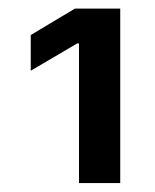

<svg xmlns="http://www.w3.org/2000/svg" viewBox="-20 -856 354 439"><path d="M254.9 -836.4V-437.5H160.6V-756.8H156.7L50.3 -694.3V-775.9L151.4 -836.4Z"/></svg>

Font: Inter Medium
Style: Regular
Weight: 500
Designer: Rasmus Andersson
Foundry: rsms
Version: Version 4.001;git-9221beed3